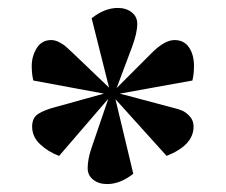

<svg xmlns="http://www.w3.org/2000/svg" viewBox="-20 -811 569 484"><path d="M465 -608 282 -575 414 -540Q430 -536 439.5 -532Q449 -528 458.5 -517.5Q468 -507 468 -492Q468 -445 400 -418L271 -561L316 -373Q283 -347 250 -347Q229 -347 215 -358Q201 -369 201 -387Q201 -409 210 -436L253 -562L129 -418Q102 -428 81.5 -447Q61 -466 61 -492Q61 -514 76.5 -524Q92 -534 123 -542L242 -575L64 -608Q60 -624 60 -645Q60 -669 72.5 -689.5Q85 -710 109 -710Q119 -710 128.5 -705Q138 -700 142.5 -696.5Q147 -693 164 -677L255 -590L211 -765Q244 -791 277 -791Q298 -791 312 -780Q326 -769 326 -751Q326 -728 313 -693L274 -589L363 -678Q395 -710 420 -710Q444 -710 456.5 -691.5Q469 -673 469 -645Q469 -624 465 -608Z"/></svg>

Font: Abril Fatface
Style: Regular
Weight: 400
Designer: Veronika Burian, Jos Scaglione
Foundry: TypeTogether
Version: Version 1.001